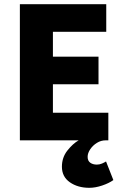

<svg xmlns="http://www.w3.org/2000/svg" viewBox="-20 -671 591 918"><path d="M407 227Q352 227 314 200.5Q276 174 276 126Q276 82 302 49Q328 16 356 0H75V-651H488V-519H233V-400H451V-268H233V-132H498V0H485Q463 0 443.5 12Q424 24 411.5 42.5Q399 61 399 79Q399 98 411.5 107Q424 116 443 116Q456 116 467.5 111Q479 106 487 101L522 190Q501 205 468.5 216Q436 227 407 227Z"/></svg>

Font: Mada ExtraBold
Style: Regular
Weight: 800
Designer: Khaled Hosny
Version: Version 1.5